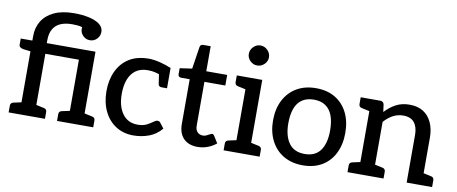

<svg xmlns="http://www.w3.org/2000/svg" viewBox="-65 -1006 3058 1285"><g transform="rotate(10 1463.5 -363.0)"><path d="M107 0V-428L55 -434Q44 -437 36 -442.5Q28 -448 28 -459V-501H107V-532Q107 -590 134.5 -634.5Q162 -679 216.5 -704.5Q271 -730 352 -730Q407 -730 452.5 -720Q498 -710 525 -689.5Q552 -669 552 -638Q552 -610 532.5 -590Q513 -570 485 -570Q458 -570 439 -589Q420 -608 419 -631Q419 -636 419 -639.5Q419 -643 420 -647Q405 -652 386 -653.5Q367 -655 352 -655Q304 -655 271.5 -640.5Q239 -626 222 -596Q205 -566 205 -520V-501H536L524 -429H208V0ZM436 0V-501H536V0ZM34 0V-46Q34 -56 39.5 -62Q45 -68 54 -70L124 -85L135 0ZM180 0 191 -85 261 -70Q271 -68 276 -62Q281 -56 281 -46V0ZM363 0V-46Q363 -56 368 -62Q373 -68 383 -70L453 -85L464 0ZM508 0 519 -85 589 -70Q599 -68 604 -62Q609 -56 609 -46V0Z M881 7Q815 7 763.5 -25.5Q712 -58 683 -117.5Q654 -177 654 -255Q654 -331 682 -390.5Q710 -450 763.5 -483.5Q817 -517 897 -517Q930 -517 971 -507Q1012 -497 1050 -481V-421H995Q975 -429 953 -434.5Q931 -440 903 -440Q854 -440 822 -417Q790 -394 774 -352.5Q758 -311 758 -255Q758 -170 794.5 -119.5Q831 -69 898 -69Q935 -69 959 -81.5Q983 -94 999 -106Q1015 -118 1025 -118Q1031 -118 1036 -116Q1041 -114 1044 -110L1073 -73Q1037 -30 987 -11.5Q937 7 881 7ZM979 -437 1050 -421V-343H1014Q1002 -343 996.5 -348.5Q991 -354 990 -363Z M1319 8Q1257 8 1223 -27Q1189 -62 1189 -126V-429H1131Q1122 -429 1116 -434Q1110 -439 1110 -450V-490L1193 -502L1216 -652Q1219 -671 1238 -671H1289V-501H1431V-429H1289V-132Q1289 -103 1303.5 -88Q1318 -73 1342 -73Q1353 -73 1364.5 -78.5Q1376 -84 1386 -89.5Q1396 -95 1402 -95Q1409 -95 1415 -86L1445 -38Q1420 -17 1387 -4.5Q1354 8 1319 8Z M1568 0V-509H1668V0ZM1495 0V-46Q1495 -56 1500 -62Q1505 -68 1515 -70L1584 -85L1596 0ZM1639 0 1651 -85 1721 -70Q1730 -68 1735 -62Q1740 -56 1740 -46V0ZM1596 -509 1584 -424 1515 -439Q1505 -441 1500 -447Q1495 -453 1495 -463V-509ZM1617 -598Q1590 -598 1569.5 -618Q1549 -638 1549 -665Q1549 -693 1569.5 -713.5Q1590 -734 1617 -734Q1645 -734 1665.5 -713.5Q1686 -693 1686 -665Q1686 -638 1665.5 -618Q1645 -598 1617 -598Z M2033 -517Q2109 -517 2163.5 -484.5Q2218 -452 2247.5 -393Q2277 -334 2277 -255Q2277 -177 2247.5 -117.5Q2218 -58 2163.5 -25.5Q2109 7 2033 7Q1958 7 1902.5 -25.5Q1847 -58 1816.5 -117.5Q1786 -177 1786 -255Q1786 -334 1816.5 -393Q1847 -452 1902.5 -484.5Q1958 -517 2033 -517ZM2033 -70Q2104 -70 2139 -118Q2174 -166 2174 -254Q2174 -314 2158.5 -355Q2143 -396 2111.5 -417.5Q2080 -439 2033 -439Q1984 -439 1952 -417Q1920 -395 1905 -353.5Q1890 -312 1890 -254Q1890 -169 1925 -119.5Q1960 -70 2033 -70Z M2410 0V-509H2470Q2491 -509 2496 -489L2503 -438Q2536 -474 2576 -495.5Q2616 -517 2669 -517Q2725 -517 2762.5 -493Q2800 -469 2820 -425Q2840 -381 2840 -324V0H2739V-324Q2739 -378 2714.5 -408Q2690 -438 2639 -438Q2602 -438 2569.5 -420.5Q2537 -403 2510 -372V0ZM2337 0V-46Q2337 -56 2342 -62Q2347 -68 2357 -70L2426 -85L2438 0ZM2481 0 2493 -85 2563 -70Q2572 -68 2577 -62Q2582 -56 2582 -46V0ZM2811 0 2823 -85 2893 -70Q2902 -68 2907 -62Q2912 -56 2912 -46V0ZM2438 -509 2426 -424 2357 -439Q2347 -441 2342 -447Q2337 -453 2337 -463V-509Z"/></g></svg>

Font: Aleo Medium
Style: Regular
Weight: 500
Designer: Alessio Laiso
Foundry: Alessio Laiso
Version: Version 2.001;gftools[0.9.29]